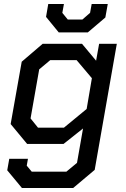

<svg xmlns="http://www.w3.org/2000/svg" viewBox="-20 -716 627 955"><path d="M561 -498 451 129 344 219H89L16 131L26 74H119L113 108L138 138H310L363 94L393 -77L296 0H115L33 -99L88 -409L192 -498H388L458 -414L473 -498ZM437 -327 361 -417H230L175 -371L132 -127L169 -81H298L411 -174ZM209 -632 220 -696H298L290 -652L317 -619H390L428 -652L436 -696H516L504 -629L417 -555H272Z"/></svg>

Font: Chakra Petch Medium
Style: Italic
Weight: 500
Italic angle: -10°
Designer: Katatrad Aksorn Co.,Ltd.
Foundry: Cadson Demak Co.,Ltd.
Version: Version 1.000; ttfautohint (v1.6)